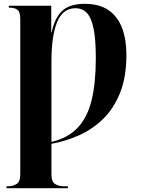

<svg xmlns="http://www.w3.org/2000/svg" viewBox="-20 -744 738 1004"><path d="M14 240V230H24Q46 230 66 218.5Q86 207 86 167V-645Q86 -681 71.5 -692.5Q57 -704 29 -704H26V-714H248V-574H250Q266 -651 305.5 -687.5Q345 -724 422 -724Q500 -724 548 -690.5Q596 -657 618.5 -597Q641 -537 641 -458Q641 -340 607.5 -257.5Q574 -175 518 -121Q462 -67 392 -36Q322 -5 249 8V167Q249 207 268.5 218.5Q288 230 311 230H335V240ZM249 -2Q335 -22 386 -76Q437 -130 459 -220Q481 -310 481 -439Q481 -537 469.5 -594Q458 -651 434.5 -676Q411 -701 374 -701Q309 -701 279 -629Q249 -557 249 -423Z"/></svg>

Font: Noto Serif Display SemiCondensed ExtraBold
Style: Regular
Weight: 800
Width: 4
Designer: Monotype Design Team
Foundry: Monotype Imaging Inc.
Version: Version 2.009